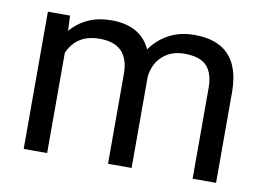

<svg xmlns="http://www.w3.org/2000/svg" viewBox="-63 -633 1002 728"><g transform="rotate(10 438.0 -269.0)"><path d="M153.3 -528.3 155.8 -469.7Q213.9 -538.1 312.5 -538.1Q423.3 -538.1 463.4 -453.1Q489.7 -491.2 532 -514.6Q574.2 -538.1 631.8 -538.1Q805.7 -538.1 808.6 -354V0H718.3V-348.6Q718.3 -405.3 692.4 -433.3Q666.5 -461.4 605.5 -461.4Q555.2 -461.4 522 -431.4Q488.8 -401.4 483.4 -350.6V0H392.6V-346.2Q392.6 -461.4 279.8 -461.4Q190.9 -461.4 158.2 -385.7V0H67.9V-528.3Z"/></g></svg>

Font: Shabnam FD
Style: Regular
Weight: 400
Foundry: DejaVu fonts team - Redesigned by Saber Rastikerdar - Based on Vazir font
Version: Version 5.00;October 20, 2019;FontCreator 12.0.0.2547 64-bit